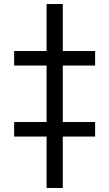

<svg xmlns="http://www.w3.org/2000/svg" viewBox="-20 -809 540 948"><path d="M210 -789.1H290V-557.1H449.7V-485.4H290V-206.5H449.7V-134.8H290V119.1H210V-134.8H49.8V-206.5H210V-485.4H49.8V-557.1H210Z"/></svg>

Font: FORM UDPGothic
Style: Regular
Weight: 400
Foundry: Pronama LLC
Version: Version 1.05101